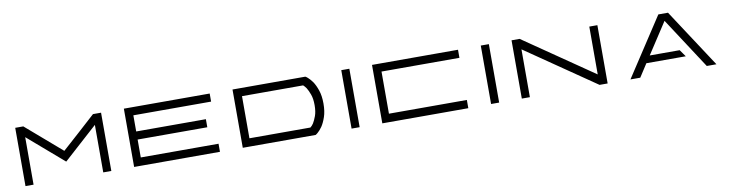

<svg xmlns="http://www.w3.org/2000/svg" viewBox="-21 -763 4443 1166"><g transform="rotate(-10 2200.5 -179.5)"><path d="M549.8 -359.4Q566.4 -359.4 599.6 -359.4Q599.6 -239.3 599.6 0Q583 0 549.8 0Q549.8 -97.7 549.8 -293Q480.5 -229.5 339.8 -103.5Q266.6 -167 120.1 -293Q120.1 -195.3 120.1 0Q103.5 0 70.3 0Q70.3 -119.1 70.3 -359.4Q86.9 -359.4 120.1 -359.4Q193.4 -295.9 339.8 -169.9Q392.6 -216.8 445.3 -264.6Q498 -312.5 549.8 -359.4Z M1269.5 -309.6Q1110.4 -309.6 790 -309.6Q790 -276.4 790 -210Q933.6 -210 1219.7 -210Q1219.7 -193.4 1219.7 -160.2Q1077.1 -160.2 790 -160.2Q790 -123 790 -49.8Q950.2 -49.8 1269.5 -49.8Q1269.5 -33.2 1269.5 0Q1110.4 0 790 0Q790 0 790 0Q773.4 0 740.2 0Q740.2 -120.1 740.2 -359.4Q756.8 -359.4 790 -359.4Q790 -359.4 790 -359.4Q950.2 -359.4 1269.5 -359.4Q1269.5 -347.7 1269.5 -335Q1269.5 -322.3 1269.5 -309.6Z M1901.4 -317.4Q1916 -295.9 1927.7 -261.7Q1939.5 -227.5 1939.5 -179.7Q1939.5 -131.8 1927.7 -97.7Q1916 -63.5 1901.4 -42Q1893.6 -31.2 1886.7 -23.4Q1879.9 -15.6 1874 -10.7Q1871.1 -7.8 1868.2 -5.9Q1865.2 -3.9 1864.3 -2.9Q1863.3 -2 1862.3 -2Q1861.3 -1 1860.4 -1Q1860.4 0 1861.3 0Q1726.6 0 1459 0Q1442.4 0 1410.2 0Q1410.2 -120.1 1410.2 -359.4Q1426.8 -359.4 1459 -359.4Q1592.8 -359.4 1860.4 -359.4Q1860.4 -359.4 1860.4 -358.4Q1861.3 -358.4 1862.3 -357.4Q1863.3 -357.4 1864.3 -356.4Q1865.2 -355.5 1868.2 -353.5Q1871.1 -351.6 1874 -348.6Q1879.9 -343.8 1886.7 -335.9Q1893.6 -328.1 1901.4 -317.4ZM1855.5 -71.3Q1865.2 -86.9 1875 -113.3Q1884.8 -139.6 1884.8 -179.7Q1884.8 -219.7 1875 -246.1Q1865.2 -272.5 1855.5 -288.1Q1850.6 -295.9 1845.7 -300.8Q1840.8 -305.7 1836.9 -309.6Q1836.9 -309.6 1836.9 -309.6Q1835.9 -309.6 1835.9 -309.6Q1710.9 -309.6 1460 -309.6Q1460 -223.6 1460 -49.8Q1585.9 -49.8 1835.9 -49.8Q1836.9 -49.8 1836.9 -49.8Q1836.9 -49.8 1836.9 -50.8Q1840.8 -53.7 1845.7 -58.6Q1850.6 -63.5 1855.5 -71.3Z M2130.9 -360.4Q2130.9 -240.2 2130.9 0Q2114.3 0 2081.1 0Q2081.1 -120.1 2081.1 -360.4Q2092.8 -360.4 2105.5 -360.4Q2118.2 -360.4 2130.9 -360.4Z M2270.5 -179.7Q2270.5 -239.3 2270.5 -359.4Q2359.4 -359.4 2536.1 -359.4Q2624 -359.4 2800.8 -359.4Q2800.8 -351.6 2800.8 -334Q2800.8 -326.2 2800.8 -309.6Q2720.7 -309.6 2560.5 -309.6Q2480.5 -309.6 2320.3 -309.6Q2320.3 -266.6 2320.3 -179.7Q2320.3 -135.7 2320.3 -49.8Q2400.4 -49.8 2560.5 -49.8Q2640.6 -49.8 2800.8 -49.8Q2800.8 -41 2800.8 -24.4Q2800.8 -16.6 2800.8 1Q2712.9 1 2536.1 1Q2447.3 1 2270.5 1Q2270.5 -44.9 2270.5 -89.8Q2270.5 -134.8 2270.5 -179.7Z M2991.2 -360.4Q2991.2 -240.2 2991.2 0Q2974.6 0 2941.4 0Q2941.4 -120.1 2941.4 -360.4Q2953.1 -360.4 2965.8 -360.4Q2978.5 -360.4 2991.2 -360.4Z M3610.4 -359.4Q3627 -359.4 3660.2 -359.4Q3660.2 -239.3 3660.2 0Q3643.6 0 3610.4 0Q3610.4 0 3610.4 0Q3467.8 -97.7 3180.7 -294.9Q3180.7 -196.3 3180.7 0Q3164.1 0 3130.9 0Q3130.9 -119.1 3130.9 -359.4Q3147.5 -359.4 3180.7 -359.4Q3324.2 -261.7 3610.4 -64.5Q3610.4 -138.7 3610.4 -211.9Q3610.4 -286.1 3610.4 -359.4Z M3800.8 0Q3879.9 -120.1 4036.1 -359.4Q4055.7 -359.4 4095.7 -359.4Q4174.8 -240.2 4331.1 0Q4311.5 0 4271.5 0Q4203.1 -104.5 4066.4 -314.5Q4056.6 -299.8 4037.1 -269.5Q4017.6 -240.2 3978.5 -179.7Q3966.8 -161.1 3941.4 -123Q4002.9 -123 4126 -123Q4135.7 -108.4 4156.2 -80.1Q4075.2 -80.1 3913.1 -80.1Q3895.5 -52.7 3861.3 0Q3845.7 0 3831.1 0Q3816.4 0 3800.8 0Z"/></g></svg>

Font: Tsing
Style: Bold
Weight: 400
Designer: iepn
Foundry: Jiangxue academy
Version: Version 1.0